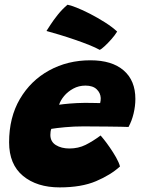

<svg xmlns="http://www.w3.org/2000/svg" viewBox="-20 -787 600 812"><path d="M487.5 -83Q448 -47 386.2 -20.8Q324.5 5.5 232.5 5.5Q136 5.5 77.2 -43.2Q18.5 -92 18.5 -185Q18.5 -290.5 64.2 -368.5Q110 -446.5 188 -489.2Q266 -532 362.5 -532Q453.5 -532 503 -489.2Q552.5 -446.5 552.5 -368.5Q552.5 -338.5 545 -307Q537.5 -275.5 523.5 -250Q516 -250.5 490.2 -251Q464.5 -251.5 432.2 -251.8Q400 -252 372.2 -252.2Q344.5 -252.5 334 -252.5Q293 -252.5 255.2 -249Q217.5 -245.5 197 -242Q193 -232 193 -216.5Q193 -188 216.2 -173.5Q239.5 -159 273.5 -159Q311 -159 341.8 -174.2Q372.5 -189.5 405.5 -214Q408 -211.5 419.2 -197.5Q430.5 -183.5 444.5 -163.2Q458.5 -143 470.8 -121.5Q483 -100 487.5 -83ZM230 -344Q246 -346.5 274.5 -349Q303 -351.5 339.5 -352Q360.5 -352 379 -351.5Q397.5 -351 403.5 -351Q405 -356 405.5 -361.5Q406 -367 406 -372.5Q405 -394 388.8 -409.5Q372.5 -425 341.5 -425Q313 -425 289.8 -412.2Q266.5 -399.5 251 -380.8Q235.5 -362 230 -344ZM265.5 -767Q276.5 -765.5 302.8 -755.2Q329 -745 361 -728.5Q393 -712 423.8 -692.5Q454.5 -673 475.5 -653.5Q466 -638 451 -621Q436 -604 422 -591.2Q408 -578.5 402 -576Q385 -585.5 357 -596.8Q329 -608 296.2 -619.2Q263.5 -630.5 232 -640Q200.5 -649.5 176.5 -656Q180.5 -662 193 -681.5Q205.5 -701 224.2 -724.5Q243 -748 265.5 -767Z"/></svg>

Font: Grandstander ExtraBold
Style: Italic
Weight: 800
Italic angle: -15°
Designer: Tyler Finck
Foundry: Etcetera Type Co
Version: Version 1.200; ttfautohint (v1.8.3)